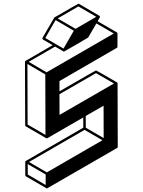

<svg xmlns="http://www.w3.org/2000/svg" viewBox="-20 -944 772 1039"><path d="M302.2 -322.3 596.7 -492.2 499.5 -548.3 301.8 -434.1ZM541 -196.8 540.5 -372.1 443.8 -316.4 444.3 -252.9ZM233.4 -11.2 534.2 -185.1 437.5 -241.2 136.7 -67.4ZM227.1 57.1V0L129.9 -56.2L130.4 0.5ZM231.9 -552.7 595.7 -762.7 501.5 -817.4 457.5 -741.2Q456.5 -739.7 392.1 -702.4Q327.6 -665 326.2 -665Q324.7 -665 324 -665.5Q323.2 -666 323 -666Q322.8 -666 278.3 -691.9L135.3 -609.4ZM226.1 -213.9 225.1 -541.5 128.4 -597.7 129.4 -270ZM323.7 -681.2 379.4 -777.8 280.8 -835.4 225.1 -738.3ZM388.7 -788.1 501 -853 404.3 -909.2 292 -844.2ZM233.9 75.2H231.9L120.1 10.3Q117.2 8.3 116.7 4.4V-68.4Q117.2 -71.8 120.1 -73.2L430.7 -252.9V-308.6L236.3 -196.3L233.4 -195.8H231L230.5 -196.3H229.5L119.6 -260.3Q116.2 -262.7 116.2 -266.1L115.2 -609.9Q115.7 -613.3 118.7 -614.7L265.1 -699.7L212.4 -730Q209.5 -731.9 209.5 -735.8Q209.5 -737.8 210 -739.3Q273.4 -848.6 274.4 -849.6L274.9 -850.1H275.4Q402.3 -923.8 404.3 -923.8L407.7 -922.9L519 -857.9V-857.4L520.5 -855.5L521 -852.5V-852.1L520 -849.6L508.3 -829.1L613.3 -768.1V-767.6H613.8V-767.1H614.3L614.7 -766.1V-765.6L615.7 -763.7V-690.9Q615.7 -687 612.3 -685.1L301.8 -505.4V-449.7Q497.6 -563 499.5 -563Q501.5 -563 613.3 -498Q613.3 -497.6 613.8 -497.6V-497.1H614.3V-496.6H614.7V-496.1L615.7 -495.6L616.2 -492.7L617.2 -148.9Q617.2 -145.5 614.3 -143.6L236.8 74.2Q236.3 74.7 235.6 75Q234.9 75.2 233.9 75.2Z"/></svg>

Font: 3D Isometric
Style: Bold
Weight: 700
Designer: GGBotNet
Foundry: GGBotNet
Version: 1.14